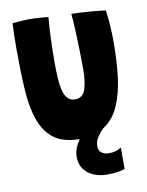

<svg xmlns="http://www.w3.org/2000/svg" viewBox="-97 -744 800 1044"><g transform="rotate(-10 303.0 -222.0)"><path d="M507.5 98.5V216.5Q495.5 221.5 471 226Q446.5 230.5 407.5 230.5Q369 230.5 335.8 216.5Q302.5 202.5 282.2 175Q262 147.5 262 107Q262 82 271.5 58.5Q281 35 295.5 14.5Q206 14 154.8 -24.2Q103.5 -62.5 78.5 -134Q53.5 -204 47.5 -305.5Q41.5 -407 41.5 -536.5Q41.5 -567.5 42.5 -602.5Q43.5 -637.5 45 -669.5Q68 -671.5 91.8 -673.2Q115.5 -675 137 -675Q164.5 -675 192.5 -673.2Q220.5 -671.5 243 -669Q238 -614.5 235.5 -547.2Q233 -480 233 -416.5Q233 -367.5 235.5 -331Q238 -294.5 244 -268.5Q259.5 -202.5 307 -202.5Q351.5 -202.5 365.8 -245.8Q380 -289 380 -356Q380 -375.5 379.5 -407.8Q379 -440 378 -478.2Q377 -516.5 375.5 -553.8Q374 -591 372.2 -620.2Q370.5 -649.5 368.5 -664Q391 -664 420.5 -662.2Q450 -660.5 479.2 -658Q508.5 -655.5 529.8 -653.2Q551 -651 556.5 -649.5Q568.5 -569 568.5 -470Q568.5 -368.5 557.5 -279.8Q546.5 -191 517 -124.2Q487.5 -57.5 432 -21.5Q414.5 -5.5 398.5 18.8Q382.5 43 382.5 68Q382.5 96 399.8 107Q417 118 438.5 118Q457 118 474.2 113.8Q491.5 109.5 507.5 98.5Z"/></g></svg>

Font: Grandstander ExtraBold
Style: Regular
Weight: 800
Designer: Tyler Finck
Foundry: Etcetera Type Co
Version: Version 1.200; ttfautohint (v1.8.3)